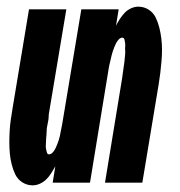

<svg xmlns="http://www.w3.org/2000/svg" viewBox="-20 -548 540 576"><path d="M78 8Q61 8 47 -1Q33 -10 26 -24.5Q19 -39 15 -55Q11 -71 9.5 -87.5Q8 -104 8 -121Q8 -138 9 -155.5Q10 -173 12.5 -190Q15 -207 18 -225L67 -520H179L127 -209Q126 -204 126 -198.5Q126 -193 125 -187.5Q124 -182 123 -177Q122 -172 121 -166.5Q120 -161 120 -155.5Q120 -150 119.5 -144.5Q119 -139 118.5 -133.5Q118 -128 118 -123Q118 -118 117.5 -112.5Q117 -107 118 -102Q119 -97 120.5 -91Q122 -85 127 -85Q133 -85 138 -90.5Q143 -96 146 -102Q149 -108 151.5 -114.5Q154 -121 156 -127Q158 -133 159.5 -139.5Q161 -146 162 -152.5Q163 -159 164.5 -165Q166 -171 167 -178L224 -520H336L328 -471Q333 -481 339.5 -491Q346 -501 354 -509.5Q362 -518 373 -523Q384 -528 395 -528Q412 -528 426 -519Q440 -510 447 -495.5Q454 -481 458 -465Q462 -449 464 -432.5Q466 -416 466 -399Q466 -382 464.5 -364.5Q463 -347 461 -330Q459 -313 456 -295L407 0H295L346 -311Q347 -316 347.5 -321.5Q348 -327 349 -332.5Q350 -338 350.5 -343Q351 -348 352 -353.5Q353 -359 353.5 -364.5Q354 -370 354.5 -375.5Q355 -381 355.5 -386.5Q356 -392 355.5 -397Q355 -402 355.5 -407.5Q356 -413 355.5 -418Q355 -423 353.5 -429Q352 -435 347 -435Q341 -435 336 -429.5Q331 -424 328 -418Q325 -412 322.5 -405.5Q320 -399 318 -393Q316 -387 314.5 -380.5Q313 -374 311.5 -367.5Q310 -361 308.5 -355Q307 -349 306 -342L250 0H138L146 -49Q140 -39 134 -29Q128 -19 119.5 -10.5Q111 -2 100 3Q89 8 78 8Z"/></svg>

Font: Iosevka Term Curly Heavy
Style: Italic
Weight: 900
Italic angle: -9°
Designer: Belleve Invis
Foundry: Belleve Invis
Version: Version 32.3.0